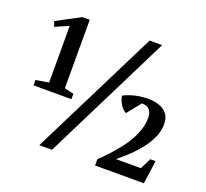

<svg xmlns="http://www.w3.org/2000/svg" viewBox="-123 -862 1082 1009"><g transform="rotate(20 418.5 -357.5)"><path d="M43 -640 175 -710H216V-327L268 -315V-285H56V-315L128 -327V-644L52 -611ZM504 0V-36Q525 -54 548 -79Q571 -104 604.5 -145.5Q638 -187 659.5 -236Q681 -285 681 -328Q681 -391 624 -391L562 -314Q543 -324 528.5 -347.5Q514 -371 512 -394Q574 -425 650 -425Q702 -425 736.5 -401.5Q771 -378 771 -326Q771 -211 596 -69H735L765 -130H795L777 0ZM192 0 549 -715H619L263 0Z"/></g></svg>

Font: Volkhov
Style: Regular
Weight: 400
Designer: Cyreal (www.cyreal.org)
Foundry: Cyreal (www.cyreal.org)
Version: Version 1.010